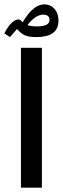

<svg xmlns="http://www.w3.org/2000/svg" viewBox="-22 -860 288 880"><path d="M182 -840C138 -840 104 -796 82 -758C75 -765 71 -771 62 -771C50 -771 24 -759 -2 -707L24 -690C35 -704 47 -716 56 -727C78 -703 94 -690 144 -690C208 -690 246 -712 246 -766C246 -812 217 -840 182 -840ZM148 -739C128 -739 114 -741 104 -745C123 -770 148 -793 177 -793C196 -793 205 -783 205 -769C205 -748 184 -739 148 -739ZM170 0V-641H74V0Z"/></svg>

Font: UULA Sans Medium
Style: Regular
Weight: 500
Designer: Mohamed Gaber, Laura Garcia Mut
Foundry: Kief Type Foundry
Version: Version 3.006;hotconv 1.0.109;makeotfexe 2.5.65596